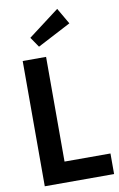

<svg xmlns="http://www.w3.org/2000/svg" viewBox="-108 -1075 703 1132"><g transform="rotate(-10 243.5 -508.5)"><path d="M480 0H65V-750H205V-123.2H480ZM133.2 -876.8 318.6 -1017.3 374.5 -920.9 174.5 -816.4Z"/></g></svg>

Font: Spartan MB
Style: Bold
Weight: 700
Designer: Matt Bailey, Mirko Velimirovic
Foundry: Matt Bailey
Version: Version 1.005